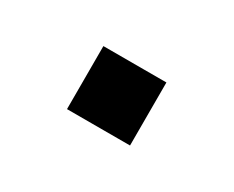

<svg xmlns="http://www.w3.org/2000/svg" viewBox="-36 -210 372 305"><g transform="rotate(30 149.5 -58.0)"><path d="M91.7 -115.6V0H207.3V-115.6Z"/></g></svg>

Font: Manrope Semibold
Style: Regular
Weight: 600
Width: 4
Designer: Michael Sharanda
Foundry: Michael Sharanda
Version: Version 2.000;PS 002.000;hotconv 1.0.88;makeotf.lib2.5.64775